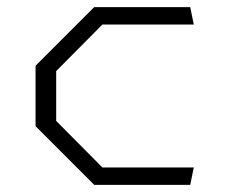

<svg xmlns="http://www.w3.org/2000/svg" viewBox="-20 -520 660 540"><path d="M80 -165V-335L245 -500H515L525 -451H268L138 -320V-180L268 -49H525L515 0H245Z"/></svg>

Font: Monaspace Krypton Var
Style: Regular
Weight: 400
Designer: Riley Cran and the Lettermatic Team
Version: Version 1.101 (Monaspace Krypton Var)